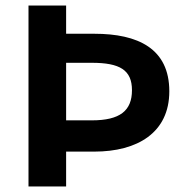

<svg xmlns="http://www.w3.org/2000/svg" viewBox="-20 -674 680 694"><path d="M219 -126H321C476 -126 592 -194 592 -344C592 -499 478 -552 321 -552H219V-654H83V0H219ZM312 -447C413 -447 457 -421 457 -348C457 -274 414 -239 312 -239H219V-447Z"/></svg>

Font: Falling Sky
Style: SeBd
Weight: 600
Designer: Paul D. Hunt
Foundry: Adobe Systems Incorporated
Version: Version 1.02